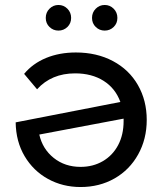

<svg xmlns="http://www.w3.org/2000/svg" viewBox="-20 -747 652 772"><path d="M570 -265Q570 -188 535.5 -126Q501 -64 440.5 -29.5Q380 5 304 5Q232 5 173 -27.5Q114 -60 79 -119Q44 -178 43 -255L464 -337Q444 -392 396.5 -422Q349 -452 282 -452Q187 -452 129 -388L77 -450Q112 -492 165.5 -514Q219 -536 285 -536Q369 -536 434 -501.5Q499 -467 534.5 -405Q570 -343 570 -265ZM477 -260V-270L138 -206Q151 -148 196 -112Q241 -76 304 -76Q354 -76 393.5 -99Q433 -122 455 -163.5Q477 -205 477 -260ZM164 -675Q164 -697 179 -712Q194 -727 215 -727Q236 -727 251 -712Q266 -697 266 -675Q266 -653 251 -638.5Q236 -624 215 -624Q194 -624 179 -638.5Q164 -653 164 -675ZM350 -675Q350 -697 365 -712Q380 -727 401 -727Q422 -727 437 -712Q452 -697 452 -675Q452 -653 437 -638.5Q422 -624 401 -624Q380 -624 365 -638.5Q350 -653 350 -675Z"/></svg>

Font: Montserrat Alternates Medium
Style: Regular
Weight: 500
Designer: Julieta Ulanovsky
Foundry: Julieta Ulanovsky
Version: Version 7.200